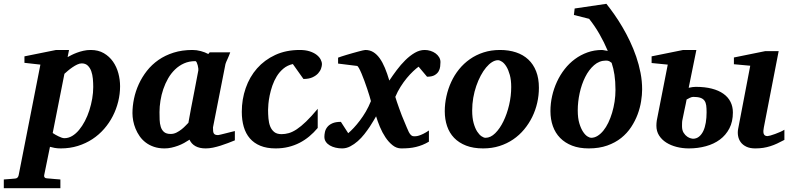

<svg xmlns="http://www.w3.org/2000/svg" viewBox="-116 -760 4102 999"><path d="M369.1 -307.1Q369.1 -328.1 367.2 -349.9Q365.2 -371.6 358.9 -389.4Q352.5 -407.2 340.6 -418.7Q328.6 -430.2 309.1 -430.2Q298.3 -430.2 285.9 -424.3Q273.4 -418.5 261 -409.9Q248.5 -401.4 237.5 -392.1Q226.6 -382.8 219.2 -376L158.2 -67.9Q164.1 -64 171.9 -59.3Q179.7 -54.7 188 -50.8Q196.3 -46.9 204.3 -43.9Q212.4 -41 219.2 -41Q240.2 -41 259.5 -52.5Q278.8 -64 295.4 -84Q312 -104 325.7 -130.1Q339.4 -156.2 348.9 -186Q358.4 -215.8 363.8 -246.8Q369.1 -277.8 369.1 -307.1ZM508.8 -311Q508.8 -271 499 -231.4Q489.3 -191.9 470.9 -156Q452.6 -120.1 425.8 -89.4Q398.9 -58.6 364.7 -36.1Q330.6 -13.7 289.1 -0.7Q247.6 12.2 200.2 12.2Q181.6 12.2 167.7 9.5Q153.8 6.8 144 3.9L113.8 151.9Q112.3 158.7 116.5 163.3Q120.6 168 128.9 168Q135.7 168.5 146 169.4Q154.8 170.4 167.7 171.4Q180.7 172.4 198.2 173.8V219.2H-96.2V173.8Q-88.4 172.9 -77.9 172.4Q-67.4 171.9 -58.1 170.9Q-47.4 169.9 -36.1 168.9Q-28.3 168 -24.4 163.3Q-20.5 158.7 -19 151.9L94.2 -423.8L11.2 -433.1V-466.8L175.8 -500H243.2L235.8 -462.9Q243.7 -467.3 256.1 -473.6Q268.6 -480 284.2 -485.8Q299.8 -491.7 317.9 -495.8Q335.9 -500 356 -500Q395.5 -500 424.3 -483.2Q453.1 -466.3 471.9 -439.5Q490.7 -412.6 499.8 -378.9Q508.8 -345.2 508.8 -311Z M916 -394Q916.5 -396 915.8 -403.8Q915 -411.6 912.8 -420.2Q910.6 -428.7 907.5 -435.3Q904.3 -441.9 899.9 -441.9Q867.7 -441.9 841.6 -430.2Q815.4 -418.5 794.7 -398.4Q773.9 -378.4 758.8 -352.1Q743.7 -325.7 733.6 -296.1Q723.6 -266.6 718.8 -235.8Q713.9 -205.1 713.9 -176.8Q713.9 -156.7 714.6 -136.7Q715.3 -116.7 720.5 -100.1Q725.6 -83.5 737.5 -73.2Q749.5 -63 772 -63Q788.1 -63 802.5 -70.3Q816.9 -77.6 828.9 -87.2Q840.8 -96.7 849.9 -106.4Q858.9 -116.2 864.3 -121.1Q867.7 -141.1 869.9 -152.1Q872.1 -163.1 873.8 -173.1Q875.5 -183.1 877.9 -195.8Q880.4 -208.5 885 -232.2Q889.6 -255.9 897 -294.2Q904.3 -332.5 916 -394ZM1106 -29.8Q1088.9 -22.9 1070.1 -15.6Q1051.3 -8.3 1031.7 -2.2Q1012.2 3.9 992.7 8.1Q973.1 12.2 954.1 12.2Q922.4 12.2 901.1 0.5Q879.9 -11.2 870.1 -33.2Q856.9 -24.4 841.8 -16.1Q826.7 -7.8 810.1 -1.7Q793.5 4.4 775.9 8.3Q758.3 12.2 740.2 12.2Q709.5 12.2 685.1 3.9Q660.6 -4.4 642.1 -18.6Q623.5 -32.7 610.6 -51.3Q597.7 -69.8 589.4 -90.1Q581.1 -110.4 577.1 -131.3Q573.2 -152.3 573.2 -170.9Q573.2 -208 581.3 -246.8Q589.4 -285.6 606.2 -322.3Q623 -358.9 648.4 -391.4Q673.8 -423.8 708.5 -448Q743.2 -472.2 787.4 -486.1Q831.5 -500 885.3 -500Q907.2 -500 929 -494.1Q950.7 -488.3 967.8 -479L975.1 -487.8H1082Q1079.6 -480.5 1075.7 -471.2Q1071.8 -461.9 1067.9 -453.1Q1064 -444.3 1060.8 -437.3Q1057.6 -430.2 1057.1 -426.8L992.2 -97.2Q992.2 -85.9 992.9 -78.1Q993.7 -70.3 996.6 -65.7Q999.5 -61 1004.9 -59.1Q1010.3 -57.1 1019 -57.1Q1021 -57.1 1033.4 -60.1Q1045.9 -63 1060.8 -66.9Q1075.7 -70.8 1088.9 -74Q1102.1 -77.1 1106 -78.1Z M1559.1 -425.8Q1559.1 -417 1554.7 -403.8Q1550.3 -390.6 1539.3 -378.4Q1528.3 -366.2 1509.8 -357.7Q1491.2 -349.1 1462.9 -349.1L1407.7 -426.8Q1379.4 -420.4 1358.9 -403.3Q1338.4 -386.2 1324.2 -363.3Q1310.1 -340.3 1301 -314Q1292 -287.6 1287.1 -263.2Q1282.2 -238.8 1280.5 -219Q1278.8 -199.2 1278.8 -189Q1278.8 -166 1280.8 -143.3Q1282.7 -120.6 1289.8 -102.5Q1296.9 -84.5 1310.8 -73.2Q1324.7 -62 1349.1 -62Q1367.7 -62 1386.7 -67.4Q1405.8 -72.8 1428 -87.4Q1450.2 -102.1 1476.8 -127.7Q1503.4 -153.3 1537.1 -193.8V-94.2Q1516.6 -69.8 1493.2 -50.3Q1469.7 -30.8 1442.6 -16.8Q1415.5 -2.9 1384.5 4.6Q1353.5 12.2 1317.9 12.2Q1272 12.2 1238.8 -1.5Q1205.6 -15.1 1184.1 -40Q1162.6 -64.9 1152.3 -100.1Q1142.1 -135.3 1142.1 -178.2Q1142.1 -243.2 1162.4 -301.5Q1182.6 -359.9 1221.4 -404.1Q1260.3 -448.2 1316.2 -474.1Q1372.1 -500 1443.8 -500Q1473.6 -500 1495.4 -492.9Q1517.1 -485.8 1531.2 -474.9Q1545.4 -463.9 1552.2 -450.9Q1559.1 -438 1559.1 -425.8Z M2175.8 -437Q2175.8 -427.2 2174.3 -414.1Q2172.9 -400.9 2166.3 -389.2Q2159.7 -377.4 2145.5 -369.1Q2131.3 -360.8 2106 -360.8L2062 -413.1Q2049.8 -404.3 2033.7 -389.2Q2017.6 -374 2000.7 -353.8Q1983.9 -333.5 1968.3 -308.8Q1952.6 -284.2 1940.9 -255.9Q1943.4 -247.1 1948.7 -231.2Q1954.1 -215.3 1960.7 -196.8Q1967.3 -178.2 1974.6 -159.2Q1981.9 -140.1 1988.8 -125Q1995.6 -109.9 2000.7 -96.4Q2005.9 -83 2011.2 -72.8Q2016.6 -62.5 2022.9 -56.6Q2029.3 -50.8 2038.1 -50.8Q2042 -50.8 2048.6 -51.3Q2055.2 -51.8 2064.5 -54.7Q2073.7 -57.6 2086.4 -63.7Q2099.1 -69.8 2115.7 -81.1V-22.9Q2098.6 -12.7 2082 -6.1Q2065.4 0.5 2048.3 4.6Q2031.2 8.8 2012.5 10.5Q1993.7 12.2 1971.7 12.2Q1947.3 12.2 1926.8 -4.2Q1906.2 -20.5 1889.6 -45.4Q1873 -70.3 1860.8 -99.6Q1848.6 -128.9 1840.8 -154.8Q1836.9 -148.4 1828.6 -133.8Q1820.3 -119.1 1807.9 -100.6Q1795.4 -82 1779.8 -62Q1764.2 -42 1745.6 -25.6Q1727.1 -9.3 1706.5 1.5Q1686 12.2 1664.1 12.2Q1646.5 12.2 1629.9 8.3Q1613.3 4.4 1600.3 -3.2Q1587.4 -10.7 1579.6 -22Q1571.8 -33.2 1571.8 -47.9Q1571.8 -59.6 1574.7 -73.2Q1577.6 -86.9 1586.7 -98.6Q1595.7 -110.4 1612.8 -118.2Q1629.9 -126 1657.7 -126L1695.8 -66.9Q1709 -78.1 1724.6 -94.7Q1740.2 -111.3 1756.3 -132.6Q1772.5 -153.8 1787.4 -179.2Q1802.2 -204.6 1814 -233.9Q1811.5 -243.7 1806.4 -261Q1801.3 -278.3 1794.4 -298.3Q1787.6 -318.4 1780 -339.4Q1772.5 -360.4 1765.1 -377.4Q1757.8 -394.5 1751.7 -405.5Q1745.6 -416.5 1741.7 -417L1643.1 -429.2V-460Q1648.9 -462.4 1660.9 -466.3Q1672.9 -470.2 1687.5 -474.6Q1702.1 -479 1717.8 -483.4Q1733.4 -487.8 1747.1 -491.5Q1760.7 -495.1 1771 -497.6Q1781.2 -500 1784.7 -500Q1808.1 -500 1826.4 -488.8Q1844.7 -477.5 1859.6 -456.8Q1874.5 -436 1886.7 -406.7Q1898.9 -377.4 1909.7 -340.8Q1927.2 -367.2 1948.2 -395.3Q1969.2 -423.3 1992.9 -446.8Q2016.6 -470.2 2042 -485.1Q2067.4 -500 2093.8 -500Q2108.9 -500 2123.8 -495.4Q2138.7 -490.7 2150.1 -482.4Q2161.6 -474.1 2168.7 -462.4Q2175.8 -450.7 2175.8 -437Z M2543.9 -307.1Q2543.9 -343.8 2536.6 -370.1Q2529.3 -396.5 2518.8 -413.6Q2508.3 -430.7 2496.3 -438.7Q2484.4 -446.8 2475.1 -446.8Q2460 -446.8 2444.1 -436.8Q2428.2 -426.8 2413.3 -408.9Q2398.4 -391.1 2385.3 -366.5Q2372.1 -341.8 2362.1 -312.7Q2352.1 -283.7 2346.4 -251.2Q2340.8 -218.8 2340.8 -185.1Q2340.8 -146.5 2348.4 -119.4Q2356 -92.3 2366.9 -75.4Q2377.9 -58.6 2389.6 -50.8Q2401.4 -43 2410.2 -43Q2436.5 -43 2460.7 -66.9Q2484.9 -90.8 2503.4 -128.9Q2522 -167 2533 -213.9Q2543.9 -260.7 2543.9 -307.1ZM2688 -303.2Q2688 -263.7 2679.2 -225.1Q2670.4 -186.5 2653.3 -151.6Q2636.2 -116.7 2611.3 -86.7Q2586.4 -56.6 2554.2 -34.7Q2522 -12.7 2482.7 -0.2Q2443.4 12.2 2397.9 12.2Q2346.7 12.2 2309.1 -2.4Q2271.5 -17.1 2246.8 -42.7Q2222.2 -68.4 2210.2 -103.8Q2198.2 -139.2 2198.2 -181.2Q2198.2 -220.2 2206.8 -259Q2215.3 -297.9 2231.7 -333.5Q2248 -369.1 2272.5 -399.4Q2296.9 -429.7 2328.9 -452.1Q2360.8 -474.6 2400.1 -487.3Q2439.5 -500 2485.8 -500Q2531.7 -500 2569.1 -487.5Q2606.4 -475.1 2632.8 -450.4Q2659.2 -425.8 2673.6 -388.9Q2688 -352.1 2688 -303.2Z M3086.4 -292Q3086.4 -315.4 3085 -334.7Q3083.5 -354 3081.1 -370.8Q3078.6 -387.7 3075 -402.8Q3071.3 -418 3066.4 -433.1Q3061 -437.5 3054.7 -441.2Q3048.3 -444.8 3037.1 -444.8Q3002.4 -444.8 2975.1 -420.9Q2947.8 -397 2929 -359.4Q2910.2 -321.8 2900.1 -275.9Q2890.1 -230 2890.1 -186Q2890.1 -145.5 2898.4 -118.2Q2906.7 -90.8 2918 -74Q2929.2 -57.1 2940.9 -50Q2952.6 -43 2959.5 -43Q2977.1 -43 2993.2 -53Q3009.3 -63 3023.4 -80.3Q3037.6 -97.7 3049.1 -121.6Q3060.5 -145.5 3068.8 -173.1Q3077.1 -200.7 3081.8 -231.2Q3086.4 -261.7 3086.4 -292ZM3225.1 -294.9Q3225.1 -266.6 3219.7 -232.9Q3214.4 -199.2 3201.7 -165Q3189 -130.9 3168 -98.9Q3147 -66.9 3116.2 -42.2Q3085.4 -17.6 3043.5 -2.7Q3001.5 12.2 2947.3 12.2Q2897.9 12.2 2860.8 -2.2Q2823.7 -16.6 2798.6 -42.2Q2773.4 -67.9 2760.7 -103.5Q2748 -139.2 2748 -182.1Q2748 -221.7 2756.8 -260.5Q2765.6 -299.3 2782 -334.7Q2798.3 -370.1 2822 -400.4Q2845.7 -430.7 2875.5 -452.6Q2905.3 -474.6 2940.7 -487.3Q2976.1 -500 3016.1 -500Q3018.6 -500 3022.5 -499.3Q3026.4 -498.5 3030.8 -497.8Q3035.2 -497.1 3039.3 -496.3Q3043.5 -495.6 3046.4 -495.1Q3027.3 -540.5 3002.9 -583Q2978.5 -625.5 2949.2 -662.1L2870.1 -682.1L2874 -715.8L3039.1 -740.2Q3058.6 -715.8 3080.1 -685.3Q3101.6 -654.8 3122.3 -619.6Q3143.1 -584.5 3161.6 -545.4Q3180.2 -506.3 3194.3 -465.1Q3208.5 -423.8 3216.8 -380.9Q3225.1 -337.9 3225.1 -294.9Z M3560.5 -175.8Q3560.5 -196.3 3558.6 -211.2Q3556.6 -226.1 3549.6 -236.1Q3542.5 -246.1 3528.6 -251Q3514.6 -255.9 3491.2 -255.9Q3483.9 -255.9 3473.6 -251.2Q3463.4 -246.6 3456.5 -242.2Q3455.6 -236.3 3452.1 -219.7Q3448.7 -203.1 3444.8 -185.5Q3440.4 -165 3435.5 -140.1Q3433.1 -130.4 3432.9 -121.3Q3432.6 -112.3 3432.6 -104Q3432.6 -82 3441.2 -68.8Q3449.7 -55.7 3460 -48.8Q3470.2 -42 3479.2 -40Q3488.3 -38.1 3489.3 -38.1Q3507.8 -38.1 3521.2 -49.1Q3534.7 -60.1 3543.5 -78.6Q3552.2 -97.2 3556.4 -122.3Q3560.5 -147.5 3560.5 -175.8ZM3697.3 -174.8Q3697.3 -127 3679 -91.8Q3660.6 -56.6 3629.6 -33.7Q3598.6 -10.7 3556.9 0.7Q3515.1 12.2 3468.3 12.2Q3435.1 12.2 3404.5 4.4Q3374 -3.4 3350.6 -18.3Q3327.1 -33.2 3313.2 -55.2Q3299.3 -77.1 3299.3 -106Q3299.3 -112.8 3299.8 -119.1Q3300.3 -125.5 3301.3 -132.8L3358.4 -423.8L3274.4 -432.1V-466.8L3438.5 -500H3507.3L3467.3 -303.2Q3478 -305.7 3487.5 -306.9Q3497.1 -308.1 3504.4 -308.1Q3551.8 -308.1 3587.6 -298.8Q3623.5 -289.6 3647.9 -272.2Q3672.4 -254.9 3684.8 -230.2Q3697.3 -205.6 3697.3 -174.8ZM3965.3 -32.2Q3945.3 -21.5 3927.5 -13.2Q3909.7 -4.9 3891.8 0.7Q3874 6.3 3855 9.3Q3835.9 12.2 3813.5 12.2Q3786.1 12.2 3767.3 3.2Q3748.5 -5.9 3738 -20.3Q3727.5 -34.7 3724.4 -52.7Q3721.2 -70.8 3724.6 -88.9L3787.6 -418L3702.6 -425.8V-460.9L3866.2 -494.1H3935.5L3858.4 -97.2Q3856.4 -88.4 3856 -80.1Q3855.5 -71.8 3857.2 -65.4Q3858.9 -59.1 3863.8 -55.4Q3868.7 -51.8 3877.4 -51.8Q3881.3 -51.8 3892.6 -54.9Q3903.8 -58.1 3917.2 -63Q3930.7 -67.9 3943.8 -73.7Q3957 -79.6 3965.3 -85Z"/></svg>

Font: Charis SIL CyrE
Style: Bold Italic
Weight: 700
Italic angle: -11°
Foundry: SIL International
Version: Version 5.000